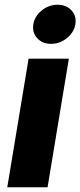

<svg xmlns="http://www.w3.org/2000/svg" viewBox="-20 -790 339 810"><path d="M10.7 0 100.6 -542.5H270.5L180.7 0ZM195.3 -605Q158.7 -605 137 -628.9Q115.2 -652.8 120.6 -687.5Q126.5 -722.2 156.2 -746.1Q186 -770 223.1 -770Q259.8 -770 281.7 -746.1Q303.7 -722.2 297.9 -687.5Q292 -653.3 262.2 -629.2Q232.4 -605 195.3 -605Z"/></svg>

Font: Inter 16pt ExtraBold
Style: Italic
Weight: 800
Italic angle: -9.3988°
Version: Version 4.001;git-66647c0bb